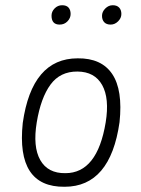

<svg xmlns="http://www.w3.org/2000/svg" viewBox="-20 -704 540 734"><path d="M227 10Q41 12 67 -234Q102 -481 277 -481Q368 -482 409 -421Q450 -360 437 -237Q402 10 227 10ZM230 -42Q352 -42 384 -236Q399 -328 370.5 -379Q342 -430 276 -430.5Q210 -431 173 -380.5Q136 -330 120.5 -236.5Q105 -143 134 -92Q163 -41 230 -42ZM208 -610Q177 -610 177 -644Q177 -660 189 -672Q201 -684 217.5 -684Q234 -684 242 -675Q250 -666 250 -650.5Q250 -635 238 -622.5Q226 -610 208 -610ZM403 -610Q387 -610 378.5 -619Q370 -628 370 -643.5Q370 -659 382.5 -671.5Q395 -684 411 -684Q427 -684 435.5 -675Q444 -666 444 -650.5Q444 -635 431.5 -622.5Q419 -610 403 -610Z"/></svg>

Font: TypoPRO Lekton
Style: Italic
Weight: 400
Italic angle: -9.3°
Designer: Paolo Mazzetti, Luciano Perondi, Raffaele Flato, Elena Papassissa, Emilio Macchia, Michela Povoleri, Tobias Seemiller, R
Version: Version 3.000